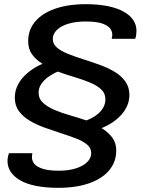

<svg xmlns="http://www.w3.org/2000/svg" viewBox="-20 -718 692 920"><path d="M261 182Q200 182 154 173Q108 164 77.5 146.5Q47 129 31.5 105.5Q16 82 16 54Q16 44 18 34Q20 24 23 16H135Q134 22 133.5 27Q133 32 133 36Q133 53 145 67.5Q157 82 185.5 91Q214 100 263 100Q308 100 343 89Q378 78 397.5 59Q417 40 417 15Q417 -9 397 -25.5Q377 -42 344.5 -54.5Q312 -67 273 -79.5Q234 -92 195 -106Q156 -120 123.5 -139Q91 -158 71 -185Q51 -212 51 -250Q51 -278 61.5 -302.5Q72 -327 90.5 -347.5Q109 -368 133 -384.5Q157 -401 184 -412Q153 -431 134 -457Q115 -483 115 -520Q115 -556 128.5 -584Q142 -612 167 -633.5Q192 -655 226.5 -669.5Q261 -684 302.5 -691Q344 -698 390 -698Q449 -698 494.5 -689Q540 -680 571 -663Q602 -646 618 -622.5Q634 -599 634 -570Q634 -561 632.5 -551Q631 -541 628 -532H515Q517 -538 517.5 -543.5Q518 -549 518 -552Q518 -569 506 -583.5Q494 -598 466 -606.5Q438 -615 389 -615Q343 -615 308 -604.5Q273 -594 253 -575Q233 -556 233 -531Q233 -507 253 -490Q273 -473 305.5 -460Q338 -447 377.5 -434.5Q417 -422 456 -408Q495 -394 527.5 -375Q560 -356 580 -328.5Q600 -301 600 -263Q600 -236 589.5 -211.5Q579 -187 560 -166.5Q541 -146 517.5 -130.5Q494 -115 467 -104Q498 -85 517.5 -59.5Q537 -34 537 3Q537 39 523 67.5Q509 96 484 117.5Q459 139 424.5 153.5Q390 168 348.5 175Q307 182 261 182ZM394 -141Q418 -150 438.5 -164Q459 -178 472 -198Q485 -218 485 -242Q485 -271 464.5 -290Q444 -309 410 -323Q376 -337 335.5 -349Q295 -361 257 -375Q233 -365 212 -350Q191 -335 178 -316Q165 -297 165 -274Q165 -245 186 -225.5Q207 -206 241 -191.5Q275 -177 315 -165.5Q355 -154 394 -141Z"/></svg>

Font: Archivo SemiExpanded Medium
Style: Italic
Weight: 500
Width: 6
Italic angle: -10°
Designer: Hector Gatti
Foundry: Omnibus-Type
Version: Version 2.001